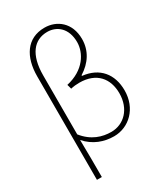

<svg xmlns="http://www.w3.org/2000/svg" viewBox="-239 -915 1070 1221"><g transform="rotate(-30 296.0 -304.5)"><path d="M136 -548C136 -700 199 -775 296 -775C367 -775 429 -725 429 -624C429 -546 374 -449 239 -419L248 -386C269 -391 291 -393 311 -393C438 -393 499 -315 499 -208C499 -93 425 -20 333 -20C267 -20 195 -41 136 -115ZM100 198H136C136 103 136 18 134 -75C189 -12 262 13 334 13C444 13 537 -75 537 -207C537 -326 471 -409 348 -422V-427C422 -473 466 -541 466 -625C466 -746 384 -807 294 -807C164 -807 100 -704 100 -562Z"/></g></svg>

Font: Noto Sans CJK Thin
Style: Regular
Weight: 100
Designer: Ryoko NISHIZUKA (kana & ideographs); Paul D. Hunt (Latin, Greek & Cyrillic); Wenlong ZHANG (bopomofo); Sandoll Communica
Foundry: Adobe Systems Incorporated
Version: Version 1.000;PS 1;hotconv 1.0.78;makeotf.lib2.5.61930